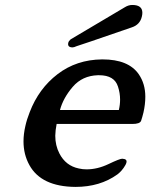

<svg xmlns="http://www.w3.org/2000/svg" viewBox="-20 -713 594 758"><path d="M282.7 -530.8Q272 -525.9 266.6 -525.9Q245.6 -525.9 249.5 -543.9Q251 -550.8 258.8 -557.6L473.1 -684.6Q487.3 -693.4 502.4 -693.4Q542 -693.4 542 -662.6Q542 -655.8 540 -647.5Q532.7 -615.7 500.5 -605Q285.2 -530.8 282.7 -530.8ZM449.2 -278.8Q454.1 -299.3 454.1 -319.8Q454.1 -345.7 445.8 -371.1Q431.6 -416 371.6 -416H366.2Q304.7 -414.1 267.1 -370.1Q229.5 -326.2 216.8 -278.8ZM384.8 -478.5Q487.3 -478.5 527.8 -419.9Q553.7 -382.3 553.7 -331.1Q553.7 -301.3 546.4 -269Q541.5 -249 537.1 -236.3Q532.7 -223.6 502.4 -223.6H203.6Q198.7 -199.2 198.2 -177.2Q198.2 -138.7 214.4 -107.4Q239.3 -58.6 291 -47.9Q305.7 -44.4 321.8 -44.4Q364.7 -44.4 408.7 -65.4Q452.6 -86.4 462.4 -86.4Q473.1 -85.9 477.1 -82Q481 -78.1 479 -70.8Q477.1 -63 467.8 -49.8Q458 -36.6 452.6 -32.2Q447.8 -27.8 443.4 -24.4Q375 24.9 277.8 24.9Q143.1 23.9 96.2 -61Q72.8 -103 72.8 -154.8Q72.8 -183.6 80.1 -215.3Q85.9 -241.7 97.2 -270Q132.8 -363.3 207.5 -420.4Q282.2 -477.5 382.8 -478.5Z"/></svg>

Font: Caudex
Style: Bold
Weight: 700
Italic angle: -13°
Version: Version 1.04